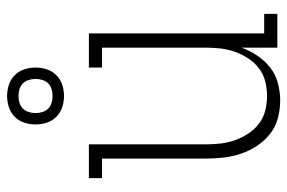

<svg xmlns="http://www.w3.org/2000/svg" viewBox="-154 -646 808 540"><g transform="rotate(-90 250.0 -376.0)"><path d="M237 8Q212 8 187.5 1.5Q163 -5 143.5 -20.5Q124 -36 110 -57Q96 -78 88 -101.5Q80 -125 77 -150Q74 -175 74 -200V-493H19V-530H114V-200Q114 -179 116.5 -158.5Q119 -138 126 -118.5Q133 -99 144.5 -81.5Q156 -64 172.5 -51.5Q189 -39 209 -34Q229 -29 250 -29Q271 -29 291 -34Q311 -39 327.5 -51.5Q344 -64 355.5 -81.5Q367 -99 374 -118.5Q381 -138 383.5 -158.5Q386 -179 386 -200V-493H330V-530H426V-37H481V0H386V-101Q378 -78 364 -57Q350 -36 330.5 -20.5Q311 -5 286.5 1.5Q262 8 237 8ZM250 -600Q234 -600 218.5 -605Q203 -610 191.5 -621.5Q180 -633 175 -648.5Q170 -664 170 -680Q170 -696 175 -711.5Q180 -727 191.5 -738.5Q203 -750 218.5 -755Q234 -760 250 -760Q266 -760 281.5 -755Q297 -750 308.5 -738.5Q320 -727 325 -711.5Q330 -696 330 -680Q330 -664 325 -648.5Q320 -633 308.5 -621.5Q297 -610 281.5 -605Q266 -600 250 -600ZM250 -632Q260 -632 269.5 -635Q279 -638 285.5 -644.5Q292 -651 295 -660.5Q298 -670 298 -680Q298 -690 295 -699.5Q292 -709 285.5 -715.5Q279 -722 269.5 -725Q260 -728 250 -728Q240 -728 230.5 -725Q221 -722 214.5 -715.5Q208 -709 205 -699.5Q202 -690 202 -680Q202 -670 205 -660.5Q208 -651 214.5 -644.5Q221 -638 230.5 -635Q240 -632 250 -632Z"/></g></svg>

Font: Iosevka Slab Extralight
Style: Regular
Weight: 200
Monospace: yes
Designer: Belleve Invis
Foundry: Belleve Invis
Version: Version 11.1.1; ttfautohint (v1.8.3)